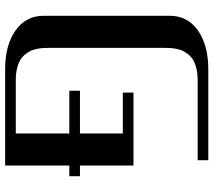

<svg xmlns="http://www.w3.org/2000/svg" viewBox="-62 -770 832 748"><g transform="rotate(90 354.0 -396.0)"><path d="M604 -791.5V-750H291.5Q266.6 -750 246.6 -745.1Q226.6 -740.2 213.9 -732.7Q201.2 -725.1 191.9 -713.4Q182.6 -701.7 177.7 -691.2Q172.9 -680.7 170.2 -666Q167.5 -651.4 167 -641.6Q166.5 -631.8 166.5 -618.7V-172.9Q166.5 -159.7 167 -149.9Q167.5 -140.1 170.2 -125.5Q172.9 -110.8 177.7 -100.3Q182.6 -89.8 191.9 -78.1Q201.2 -66.4 213.9 -58.8Q226.6 -51.3 246.6 -46.4Q266.6 -41.5 291.5 -41.5H500V-250H333.5V-291.5H500V-458.5H340.8V-500H625V-291.5H666.5V-250H625V0H250Q156.2 0 98.9 -40.3Q41.5 -80.6 41.5 -149.9V-641.6Q41.5 -710.9 98.9 -751.2Q156.2 -791.5 250 -791.5Z"/></g></svg>

Font: Gputeks
Style: Bold
Weight: 600
Width: 8
Version: Version 0.9